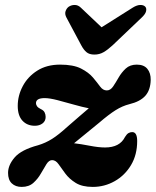

<svg xmlns="http://www.w3.org/2000/svg" viewBox="-20 -740 628 774"><path d="M533 -171.5Q533 -116 508.2 -74.5Q483.5 -33 442.5 -9.8Q401.5 13.5 354 13.5Q311 13.5 285 -2.8Q259 -19 243.2 -40.5Q227.5 -62 216 -78.2Q204.5 -94.5 190 -94.5Q177.5 -94.5 167.2 -78.2Q157 -62 145 -40.8Q133 -19.5 114.8 -3Q96.5 13.5 67.5 13.5Q42.5 13.5 27.5 -0.8Q12.5 -15 12.5 -43Q12.5 -74.5 39.2 -105.5Q66 -136.5 133.5 -154.5Q163.5 -163.5 189.8 -180Q216 -196.5 250.5 -228Q280 -254 301.8 -272.5Q323.5 -291 338 -303.5Q312 -308.5 278 -318.2Q244 -328 212 -336.2Q180 -344.5 160 -344.5Q125 -344.5 125 -324Q125 -318.5 129 -312.2Q133 -306 144 -300.5Q155.5 -295.5 159.8 -287Q164 -278.5 164 -268.5Q164 -252 151.5 -242.5Q139 -233 120.5 -233Q89.5 -233 70.5 -253.5Q51.5 -274 51.5 -313Q51.5 -354.5 71.8 -392.8Q92 -431 130.2 -455.2Q168.5 -479.5 222 -479.5Q275.5 -479.5 306.5 -463.8Q337.5 -448 354.8 -427.5Q372 -407 383.5 -391.2Q395 -375.5 410.5 -375.5Q425 -375.5 435.8 -391.2Q446.5 -407 458.2 -427.5Q470 -448 487 -463.8Q504 -479.5 531.5 -479.5Q560 -479.5 574 -462.5Q588 -445.5 587.5 -417.5Q586.5 -377 565.8 -353.8Q545 -330.5 501.5 -320Q473.5 -313 446 -295.8Q418.5 -278.5 380 -245.5Q341 -213.5 317 -194Q293 -174.5 278.5 -162.5Q305.5 -159.5 341.5 -152.5Q377.5 -145.5 403.5 -145.5Q463 -145.5 484 -188Q491 -199.5 498 -203.5Q505 -207.5 513 -207.5Q533 -207.5 533 -171.5ZM434 -557.5Q414.5 -539.5 397.8 -529.8Q381 -520 360.5 -520Q340 -520 328.5 -529.8Q317 -539.5 307.5 -557.5L248 -669Q240.5 -683 244.2 -694.5Q248 -706 256.5 -712.5Q267.5 -720 281 -720Q294.5 -720 305.5 -709.5L389.5 -630L515.5 -709.5Q532.5 -720 546 -720Q559.5 -720 566 -712.5Q571.5 -706 568.8 -694.5Q566 -683 551 -669Z"/></svg>

Font: Fraunces 9pt Soft
Style: Bold Italic
Weight: 700
Italic angle: -16°
Version: Version 1.000;[b76b70a41]